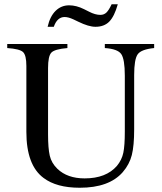

<svg xmlns="http://www.w3.org/2000/svg" viewBox="-20 -869 762 903"><path d="M505 -849H534Q518 -792 494 -767.5Q470 -743 429 -743Q397 -743 348 -767L325 -778Q301 -789 284 -789Q249 -789 233 -743H204Q215 -792 241.5 -818Q268 -844 305 -844Q339 -844 375 -826L399 -814Q428 -799 452 -799Q469 -799 480.5 -810Q492 -821 505 -849ZM705 -662V-643Q644 -637 627.5 -613.5Q611 -590 611 -516V-261Q611 -184 600 -140Q589 -96 557 -59Q493 14 355 14Q246 14 185 -32Q104 -92 104 -249V-559Q104 -609 88.5 -624Q73 -639 14 -643V-662H297V-643Q237 -638 221.5 -621.5Q206 -605 206 -549V-237Q206 -172 214 -137Q222 -102 250 -75Q297 -30 378 -30Q479 -30 530 -89Q553 -117 560 -150.5Q567 -184 567 -250V-513Q567 -591 550 -615Q533 -639 473 -643V-662Z"/></svg>

Font: STIX Math
Style: Regular
Weight: 400
Designer: MicroPress Inc., with final additions and corrections provided by Coen Hoffman, Elsevier (retired)
Version: Version 1.1.1